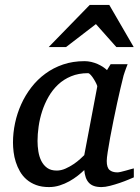

<svg xmlns="http://www.w3.org/2000/svg" viewBox="-20 -740 561 772"><path d="M371.1 -392.1Q371.6 -394.5 367.4 -403.3Q363.3 -412.1 357.4 -421.6Q351.6 -431.2 345 -438.5Q338.4 -445.8 334 -445.8Q295.9 -445.8 265.9 -433.3Q235.8 -420.9 213.4 -399.7Q190.9 -378.4 175 -350.6Q159.2 -322.8 149.4 -292.5Q139.6 -262.2 135.3 -231.4Q130.9 -200.7 130.9 -172.9Q130.9 -151.9 134.3 -130.9Q137.7 -109.9 146.2 -92.8Q154.8 -75.7 169.7 -64.9Q184.6 -54.2 208 -54.2Q225.6 -54.2 243.2 -62Q260.7 -69.8 275.9 -80.1Q291 -90.3 302.2 -100.6Q313.5 -110.8 318.8 -116.2ZM518.1 -26.9Q512.2 -24.4 496.6 -17.8Q481 -11.2 461.7 -4.6Q442.4 2 422.6 7.1Q402.8 12.2 388.2 12.2Q370.1 12.2 357.7 7.8Q345.2 3.4 337.2 -5.4Q329.1 -14.2 324.7 -26.9Q320.3 -39.6 318.8 -56.2Q307.6 -45.4 292.5 -33.4Q277.3 -21.5 259 -11.2Q240.7 -1 220 5.6Q199.2 12.2 176.8 12.2Q147.5 12.2 125.2 3.9Q103 -4.4 86.9 -18.3Q70.8 -32.2 60.3 -50.5Q49.8 -68.8 43.5 -88.6Q37.1 -108.4 34.7 -128.7Q32.2 -148.9 32.2 -167Q32.2 -205.6 40.5 -244.9Q48.8 -284.2 65.2 -320.6Q81.5 -356.9 106 -388.7Q130.4 -420.4 162.4 -443.8Q194.3 -467.3 233.6 -480.7Q272.9 -494.1 319.8 -494.1Q333.5 -494.1 346.9 -491Q360.4 -487.8 372.1 -482.7Q383.8 -477.5 393.6 -471.2Q403.3 -464.8 410.2 -458L424.8 -481.9H493.2Q490.7 -476.1 487.8 -468Q484.9 -460 481.9 -451.7Q479 -443.4 476.8 -436Q474.6 -428.7 474.1 -424.8Q470.7 -411.6 464.4 -385Q458 -358.4 450.9 -325.2Q443.8 -292 436.3 -255.6Q428.7 -219.2 422.9 -186.8Q417 -154.3 413.1 -129.2Q409.2 -104 409.2 -92.8Q409.2 -66.4 420.4 -56.6Q431.6 -46.9 452.1 -46.9Q457 -46.9 466.6 -49.1Q476.1 -51.3 486.3 -54.2Q496.6 -57.1 505.4 -59.6Q514.2 -62 518.1 -63ZM447.8 -550.8 365.7 -643.1 245.6 -550.8H175.8L340.8 -720.2H419.4L517.6 -550.8Z"/></svg>

Font: Charis SIL Viet
Style: Italic
Weight: 400
Italic angle: -11°
Foundry: SIL International
Version: Version 5.000